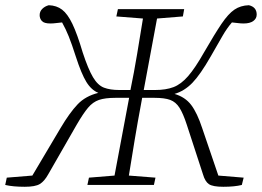

<svg xmlns="http://www.w3.org/2000/svg" viewBox="-24 -709 1004 736"><path d="M832 7Q792 7 777 -3Q762 -13 754 -41L692 -231Q678 -274 664 -296Q650 -318 628.5 -326Q607 -334 568 -334H521L517 -312Q504 -243 492.5 -174Q481 -105 470 -36L572 -28L566 0H311L317 -28L415 -36L471 -334H419Q379 -334 355.5 -326Q332 -318 313.5 -296Q295 -274 270 -231L161 -41Q146 -14 128.5 -3.5Q111 7 71 7Q26 7 -4 0L2 -28L100 -36L208 -218Q243 -277 273.5 -309Q304 -341 353 -353Q326 -364 307 -395Q288 -426 267 -491Q251 -541 239.5 -569.5Q228 -598 214 -623Q202 -622 191 -620.5Q180 -619 169 -619Q145 -619 136.5 -628.5Q128 -638 128 -651Q128 -665 138 -675Q148 -685 163 -689Q193 -688 214 -672Q235 -656 253.5 -617.5Q272 -579 293 -508Q314 -444 332.5 -413Q351 -382 374.5 -373Q398 -364 433 -364H476Q490 -432 501.5 -501Q513 -570 524 -638L422 -646L428 -674H682L677 -646L578 -638L527 -364H571Q612 -364 641 -375Q670 -386 697 -417Q724 -448 758 -508Q799 -579 825 -617.5Q851 -656 874.5 -672Q898 -688 930 -689Q960 -682 960 -653Q960 -638 947 -628.5Q934 -619 910 -619Q899 -619 888 -620.5Q877 -622 865 -623Q846 -601 829 -571.5Q812 -542 784 -493Q744 -423 713.5 -391.5Q683 -360 645 -349Q686 -337 709 -306.5Q732 -276 751 -218L813 -36L910 -28L903 0Q875 7 832 7Z"/></svg>

Font: Source Serif Pro Light
Style: Italic
Weight: 300
Italic angle: -12°
Designer: Frank Grießhammer
Foundry: Adobe Systems Incorporated
Version: Version 3.001;hotconv 1.0.111;makeotfexe 2.5.65597